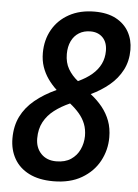

<svg xmlns="http://www.w3.org/2000/svg" viewBox="-53 -766 589 817"><g transform="rotate(5 242.0 -358.0)"><path d="M205.1 9.8Q143.6 9.8 101.6 -11.5Q59.6 -32.7 38.1 -70.6Q16.6 -108.4 16.6 -157.2Q16.6 -210 36.6 -250.5Q56.6 -291 94.7 -322.5Q132.8 -354 186 -378.4Q164.6 -398.4 148.4 -421.4Q132.3 -444.3 123 -471.4Q113.8 -498.5 113.8 -530.3Q113.8 -585.9 138.7 -629.9Q163.6 -673.8 209.7 -699.2Q255.9 -724.6 318.8 -724.6Q373 -724.6 409.7 -705.1Q446.3 -685.5 465.1 -651.9Q483.9 -618.2 483.9 -575.7Q483.9 -527.3 464.1 -489.3Q444.3 -451.2 409.9 -422.6Q375.5 -394 332 -373.5Q361.3 -350.6 382.3 -324.5Q403.3 -298.3 415 -267.1Q426.8 -235.8 426.8 -196.8Q426.8 -142.6 401.4 -95.5Q376 -48.3 326.4 -19.3Q276.9 9.8 205.1 9.8ZM210.4 -75.7Q248.5 -75.7 273.2 -92.3Q297.9 -108.9 310.3 -135.7Q322.8 -162.6 323.2 -193.4Q323.2 -221.7 314.2 -244.9Q305.2 -268.1 288.1 -288.1Q271 -308.1 248 -326.2Q210.4 -309.6 182.1 -287.8Q153.8 -266.1 137.7 -236.3Q121.6 -206.5 121.6 -166Q121.6 -126 145.8 -100.8Q169.9 -75.7 210.4 -75.7ZM272.9 -423.8Q308.1 -439.9 332 -460.4Q356 -481 368.2 -506.3Q380.4 -531.7 380.4 -562Q380.4 -598.6 360.6 -618.9Q340.8 -639.2 308.1 -639.2Q279.8 -639.2 259 -626.2Q238.3 -613.3 227.1 -589.8Q215.8 -566.4 215.8 -534.7Q215.8 -498 231.4 -471.2Q247.1 -444.3 272.9 -423.8Z"/></g></svg>

Font: Open Sans SemiCondensed SemiBold
Style: Italic
Weight: 600
Width: 4
Italic angle: -12°
Designer: Monotype Design Team
Foundry: Monotype Imaging Inc.
Version: Version 3.000